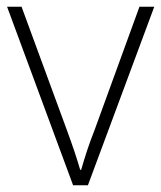

<svg xmlns="http://www.w3.org/2000/svg" viewBox="-20 -550 478 570"><path d="M197 0H241L438 -530H394L260 -162C246 -127 233 -88 221 -46H218C208 -81 194 -122 177 -168L44 -530H1Z"/></svg>

Font: Kathrein 35 Thin
Style: Regular
Weight: 250
Designer: Lazydogs Typefoundry, based on Open Sans by Ascender Corporation
Foundry: Lazydogs Typefoundry
Version: Version 1.003;PS 001.003;hotconv 1.0.88;makeotf.lib2.5.64775